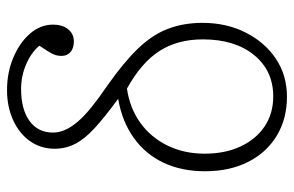

<svg xmlns="http://www.w3.org/2000/svg" viewBox="-165 -657 836 546"><g transform="rotate(-90 253.0 -384.0)"><path d="M251 14Q188 14 140 -15Q92 -44 65.5 -96.5Q39 -149 39 -219Q39 -286 63.5 -337.5Q88 -389 134.5 -422Q181 -455 245 -466Q193 -504 161.5 -533Q130 -562 116.5 -589Q103 -616 103 -646Q103 -686 124.5 -716.5Q146 -747 184 -764.5Q222 -782 270 -782Q320 -782 362.5 -764Q405 -746 430.5 -716.5Q456 -687 456 -651Q456 -625 443 -608.5Q430 -592 408 -592Q389 -592 378 -601.5Q367 -611 367 -627Q367 -641 373 -653Q379 -665 396 -690Q377 -713 343.5 -727.5Q310 -742 273 -742Q215 -742 182 -718Q149 -694 149 -651Q149 -634 156.5 -617Q164 -600 179.5 -581.5Q195 -563 221 -542Q247 -521 285 -495Q349 -450 388 -409.5Q427 -369 444 -324.5Q461 -280 461 -226Q461 -158 433.5 -103.5Q406 -49 359 -17.5Q312 14 251 14ZM252 -25Q325 -25 369.5 -79.5Q414 -134 414 -225Q414 -297 381 -348.5Q348 -400 274 -441Q219 -433 177.5 -403.5Q136 -374 112.5 -326.5Q89 -279 89 -220Q89 -162 109.5 -118Q130 -74 166.5 -49.5Q203 -25 252 -25Z"/></g></svg>

Font: Literata 18pt ExtraLight
Style: Regular
Weight: 250
Designer: Latin by Veronika Burian and Jose Scaglione. Greek by Irene Vlachou. Cyrillic by Vera Evstafieva.
Foundry: TypeTogether
Version: Version 3.103;gftools[0.9.29]